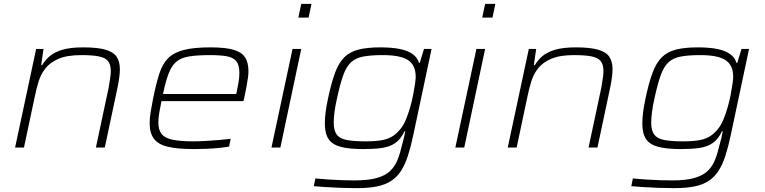

<svg xmlns="http://www.w3.org/2000/svg" viewBox="-20 -763 3959 993"><path d="M58 0 167 -510H205L193 -426H198Q213 -452 237 -472.5Q261 -493 302 -505.5Q343 -518 411 -518Q484 -518 525.5 -506Q567 -494 583.5 -469Q600 -444 600 -404Q600 -387 597 -364Q594 -341 589 -316L522 0H476L542 -310Q546 -335 549.5 -357Q553 -379 553 -395Q553 -430 538.5 -447.5Q524 -465 490.5 -471.5Q457 -478 401 -478Q327 -478 283 -459Q239 -440 215 -409.5Q191 -379 179.5 -341Q168 -303 160 -264L104 0Z M984 8Q898 8 848 -4Q798 -16 776 -45.5Q754 -75 754 -126Q754 -152 759 -183Q764 -214 772 -254Q787 -329 803.5 -380.5Q820 -432 849 -461.5Q878 -491 930 -504.5Q982 -518 1068 -518Q1144 -518 1186.5 -506Q1229 -494 1247 -467Q1265 -440 1265 -394Q1265 -381 1262.5 -361.5Q1260 -342 1255 -315.5Q1250 -289 1243 -256L1239 -240H815Q808 -206 803.5 -178.5Q799 -151 799 -129Q799 -92 815.5 -70.5Q832 -49 872 -40.5Q912 -32 979 -32Q1010 -32 1044.5 -34Q1079 -36 1113.5 -39Q1148 -42 1173 -45L1165 -5Q1144 -1 1113.5 2Q1083 5 1049.5 6.5Q1016 8 984 8ZM823 -277H1202L1206 -297Q1213 -330 1215.5 -349.5Q1218 -369 1218 -387Q1218 -427 1202 -446.5Q1186 -466 1152.5 -472Q1119 -478 1067 -478Q999 -478 957 -471Q915 -464 891 -443Q867 -422 852 -382.5Q837 -343 823 -277Z M1523 -672 1538 -743H1591L1576 -672ZM1384 0 1493 -510H1538L1430 0Z M1825 210Q1785 210 1743 208.5Q1701 207 1664 204.5Q1627 202 1603 200L1611 160Q1644 163 1680.5 165.5Q1717 168 1751.5 169Q1786 170 1815 170Q1885 170 1929 157.5Q1973 145 1998 121Q2023 97 2036.5 62.5Q2050 28 2060 -16Q2065 -33 2069 -50Q2073 -67 2076 -84H2072Q2052 -42 2023 -22.5Q1994 -3 1953.5 2.5Q1913 8 1858 8Q1786 8 1742.5 -3.5Q1699 -15 1679.5 -43.5Q1660 -72 1660 -124Q1660 -150 1664 -182.5Q1668 -215 1677 -256Q1694 -336 1713 -387Q1732 -438 1760.5 -466.5Q1789 -495 1834 -506.5Q1879 -518 1947 -518Q2007 -518 2048.5 -509.5Q2090 -501 2114.5 -483Q2139 -465 2147 -438H2151L2173 -510H2212L2118 -67Q2105 -5 2090 41.5Q2075 88 2054.5 120Q2034 152 2004 172Q1974 192 1930.5 201Q1887 210 1825 210ZM1870 -32Q1924 -32 1957.5 -38.5Q1991 -45 2013.5 -60.5Q2036 -76 2055 -101Q2069 -119 2080.5 -147.5Q2092 -176 2101.5 -209Q2111 -242 2117 -273.5Q2123 -305 2126.5 -329.5Q2130 -354 2130 -365Q2130 -426 2090.5 -452Q2051 -478 1960 -478Q1898 -478 1858.5 -470.5Q1819 -463 1795 -440.5Q1771 -418 1755 -373.5Q1739 -329 1723 -255Q1714 -215 1710 -183.5Q1706 -152 1706 -128Q1706 -88 1721.5 -67Q1737 -46 1773.5 -39Q1810 -32 1870 -32Z M2474 -672 2489 -743H2542L2527 -672ZM2335 0 2444 -510H2489L2381 0Z M2606 0 2715 -510H2753L2741 -426H2746Q2761 -452 2785 -472.5Q2809 -493 2850 -505.5Q2891 -518 2959 -518Q3032 -518 3073.5 -506Q3115 -494 3131.5 -469Q3148 -444 3148 -404Q3148 -387 3145 -364Q3142 -341 3137 -316L3070 0H3024L3090 -310Q3094 -335 3097.5 -357Q3101 -379 3101 -395Q3101 -430 3086.5 -447.5Q3072 -465 3038.5 -471.5Q3005 -478 2949 -478Q2875 -478 2831 -459Q2787 -440 2763 -409.5Q2739 -379 2727.5 -341Q2716 -303 2708 -264L2652 0Z M3467 210Q3427 210 3385 208.5Q3343 207 3306 204.5Q3269 202 3245 200L3253 160Q3286 163 3322.5 165.5Q3359 168 3393.5 169Q3428 170 3457 170Q3527 170 3571 157.5Q3615 145 3640 121Q3665 97 3678.5 62.5Q3692 28 3702 -16Q3707 -33 3711 -50Q3715 -67 3718 -84H3714Q3694 -42 3665 -22.5Q3636 -3 3595.5 2.5Q3555 8 3500 8Q3428 8 3384.5 -3.5Q3341 -15 3321.5 -43.5Q3302 -72 3302 -124Q3302 -150 3306 -182.5Q3310 -215 3319 -256Q3336 -336 3355 -387Q3374 -438 3402.5 -466.5Q3431 -495 3476 -506.5Q3521 -518 3589 -518Q3649 -518 3690.5 -509.5Q3732 -501 3756.5 -483Q3781 -465 3789 -438H3793L3815 -510H3854L3760 -67Q3747 -5 3732 41.5Q3717 88 3696.5 120Q3676 152 3646 172Q3616 192 3572.5 201Q3529 210 3467 210ZM3512 -32Q3566 -32 3599.5 -38.5Q3633 -45 3655.5 -60.5Q3678 -76 3697 -101Q3711 -119 3722.5 -147.5Q3734 -176 3743.5 -209Q3753 -242 3759 -273.5Q3765 -305 3768.5 -329.5Q3772 -354 3772 -365Q3772 -426 3732.5 -452Q3693 -478 3602 -478Q3540 -478 3500.5 -470.5Q3461 -463 3437 -440.5Q3413 -418 3397 -373.5Q3381 -329 3365 -255Q3356 -215 3352 -183.5Q3348 -152 3348 -128Q3348 -88 3363.5 -67Q3379 -46 3415.5 -39Q3452 -32 3512 -32Z"/></svg>

Font: Saira Expanded ExtraLight
Style: Italic
Weight: 250
Width: 7
Italic angle: -12°
Designer: Hector Gatti with collaboration of the Omnibus-Type team
Foundry: Omnibus-Type
Version: Version 1.101